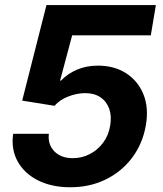

<svg xmlns="http://www.w3.org/2000/svg" viewBox="-20 -748 660 777"><path d="M264.6 9.8Q189.5 9.8 134.3 -17.8Q79.1 -45.4 51.8 -94.2Q24.4 -143.1 33.2 -206.5H177.7Q172.9 -163.1 200 -135.5Q227.1 -107.9 274.9 -107.9Q311.5 -107.9 343.5 -124.5Q375.5 -141.1 397.5 -170.7Q419.4 -200.2 425.8 -239.3Q432.6 -278.3 421.9 -308.1Q411.1 -337.9 386.2 -354.5Q361.3 -371.1 324.7 -371.1Q291 -371.1 256.1 -357.4Q221.2 -343.8 200.7 -319.8L69.8 -340.8L168 -727.5H610.8L590.3 -605H272L223.1 -421.9H227.1Q252 -448.7 290.5 -465.6Q329.1 -482.4 376 -482.4Q442.4 -482.4 490.2 -451.7Q538.1 -420.9 560.3 -366.7Q582.5 -312.5 570.3 -241.7Q558.1 -168.5 516.1 -111.6Q474.1 -54.7 409.4 -22.5Q344.7 9.8 264.6 9.8Z"/></svg>

Font: Inter 16pt
Style: Bold Italic
Weight: 700
Italic angle: -9.3988°
Version: Version 4.001;git-66647c0bb